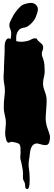

<svg xmlns="http://www.w3.org/2000/svg" viewBox="-20 -970 371 1327"><path d="M9 -391Q3 -422 5.5 -456Q8 -490 8 -521Q8 -544 10 -566.5Q12 -589 12 -612V-652Q12 -672 20 -689Q26 -701 32.5 -703.5Q39 -706 47 -703.5Q55 -701 63 -696.5Q71 -692 80 -689Q111 -679 140 -682Q164 -684 183 -691Q192 -695 200 -699.5Q208 -704 219 -705Q233 -706 235.5 -700Q238 -694 246 -686Q252 -680 258 -675.5Q264 -671 269 -666Q274 -661 276.5 -654Q279 -647 278 -636Q277 -627 273 -618Q269 -609 269 -599Q269 -588 272 -580.5Q275 -573 278 -564Q285 -544 287 -521.5Q289 -499 289 -478Q289 -458 284 -440Q279 -422 278 -402Q276 -381 281 -364Q286 -347 293 -328Q300 -310 301.5 -291Q303 -272 302 -253Q300 -213 296.5 -173.5Q293 -134 304 -96Q312 -71 320.5 -48Q329 -25 323 2Q318 27 305.5 31Q293 35 278 31.5Q263 28 247 23.5Q231 19 219 25Q205 32 198.5 45Q192 58 189 73Q186 88 185 103.5Q184 119 181 132Q175 164 180 196.5Q185 229 185 261V279Q185 293 183.5 307Q182 321 177 330.5Q172 340 162 335Q154 330 154 318Q154 306 152 298Q150 290 146 283.5Q142 277 140 269Q138 260 138.5 250Q139 240 139 231Q139 211 135 193L128 156Q126 145 123 136Q120 127 120 116Q120 105 121.5 96Q123 87 122 77Q121 71 121.5 64Q122 57 121.5 50Q121 43 119 36.5Q117 30 112 25Q109 22 102 19.5Q95 17 87 15Q79 13 71 11.5Q63 10 59 10Q54 10 47.5 14Q41 18 37 16Q27 12 22.5 -4.5Q18 -21 17 -30V-32Q15 -46 16 -60.5Q17 -75 18.5 -89Q20 -103 20.5 -117.5Q21 -132 19 -146Q15 -167 10.5 -187Q6 -207 6 -228Q6 -270 11.5 -309.5Q17 -349 9 -391ZM215 -830Q199 -807 173 -789Q162 -781 149 -779.5Q136 -778 124 -773Q116 -769 109.5 -761Q103 -753 99 -745Q91 -725 92 -704Q93 -683 93 -662Q93 -640 88.5 -619Q84 -598 81 -577Q80 -570 79.5 -563Q79 -556 70 -555Q64 -554 61 -558Q58 -562 57.5 -568Q57 -574 57.5 -580.5Q58 -587 58 -591Q58 -602 59.5 -612Q61 -622 58 -633Q56 -642 54.5 -650.5Q53 -659 52 -670Q51 -683 53 -696Q55 -709 56.5 -721.5Q58 -734 57 -747Q56 -760 50 -772Q44 -784 44.5 -795.5Q45 -807 49 -817.5Q53 -828 59 -838.5Q65 -849 70 -859Q75 -870 84 -882Q93 -894 101 -904Q111 -915 121 -925Q131 -935 145 -940Q156 -944 169 -947Q182 -950 194.5 -950Q207 -950 218 -944.5Q229 -939 236 -927Q243 -916 242 -904Q241 -892 237 -880Q233 -867 228 -854Q223 -841 215 -830Z"/></svg>

Font: Double Feature
Style: Regular
Weight: 400
Designer: David Shetterly
Foundry: David Shetterly
Version: Version 2.100 1997 initial release